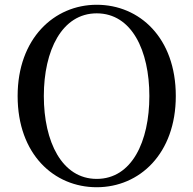

<svg xmlns="http://www.w3.org/2000/svg" viewBox="-20 -769 812 806"><path d="M386 17C566 17 718 -124 718 -366C718 -610 566 -749 386 -749C207 -749 54 -607 54 -366C54 -121 207 17 386 17ZM386 -18C240 -18 164 -174 164 -366C164 -557 240 -713 386 -713C533 -713 607 -557 607 -366C607 -174 533 -18 386 -18Z"/></svg>

Font: Noto Serif JP Medium
Style: Regular
Weight: 500
Designer: Ryoko NISHIZUKA 西塚涼子 (kana & ideographs); Frank Grießhammer (Latin, Greek & Cyrillic); Wenlong ZHANG 张文龙 (bopomofo); San
Foundry: Adobe
Version: Version 2.001;hotconv 1.1.0;makeotfexe 2.6.0